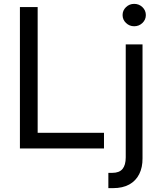

<svg xmlns="http://www.w3.org/2000/svg" viewBox="-20 -764 826 988"><path d="M82.5 0V-727.5H173.8V-80.6H515.1V0ZM627 -535.6H713.4V50.3Q713.9 97.2 696.5 131.8Q679.2 166.5 645.3 185.3Q611.3 204.1 561.5 204.1H537.6V125.5H557.6Q593.8 125.5 610.4 105.5Q627 85.4 627 45.9ZM670.4 -628.9Q646 -628.9 628.4 -645.8Q610.8 -662.6 610.8 -686.5Q610.8 -710.4 628.4 -727.3Q646 -744.1 670.4 -744.1Q695.3 -744.1 712.9 -727.3Q730.5 -710.4 730.5 -686.5Q730.5 -662.6 712.9 -645.8Q695.3 -628.9 670.4 -628.9Z"/></svg>

Font: Inter 20pt
Style: Regular
Weight: 400
Version: Version 4.001;git-66647c0bb